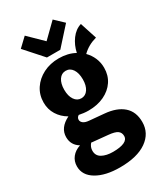

<svg xmlns="http://www.w3.org/2000/svg" viewBox="-232 -875 967 1132"><g transform="rotate(-30 251.5 -309.0)"><path d="M236 168Q138 168 78 132.5Q18 97 18 36Q18 1 38.5 -25Q59 -51 96 -63Q49 -91 49 -145Q49 -209 122 -245Q82 -268 59 -305Q36 -342 36 -388Q36 -440 63 -481Q90 -522 137 -546Q184 -570 243 -570Q305 -570 352 -544Q362 -592 390 -630Q418 -668 458 -680L495 -566Q436 -550 397 -511Q421 -487 434.5 -455.5Q448 -424 448 -388Q448 -337 422 -298Q396 -259 349.5 -237Q303 -215 243 -215Q226 -215 210 -217Q194 -219 179 -222Q164 -213 164 -197Q164 -184 176.5 -174Q189 -164 215 -162L315 -153Q395 -146 439 -107.5Q483 -69 483 1Q483 77 418.5 122.5Q354 168 236 168ZM242 -299Q271 -299 288 -324.5Q305 -350 305 -392Q305 -435 288 -460.5Q271 -486 242 -486Q213 -486 196 -460.5Q179 -435 179 -393Q179 -350 196.5 -324.5Q214 -299 242 -299ZM246 68Q295 68 322 56Q349 44 349 19Q349 -4 332 -16.5Q315 -29 271 -33L168 -43Q163 -43 161 -44Q143 -24 143 2Q143 36 172 52Q201 68 246 68ZM186 -609 78 -730 137 -786 232 -693 327 -786 386 -730 277 -609Z"/></g></svg>

Font: Freeman
Style: Regular
Weight: 400
Designer: Vernon Adams, Aoife Mooney, Rodrigo Fuenzalida
Foundry: Rodrigo Fuenzalida
Version: Version 1.000; ttfautohint (v1.8.4.7-5d5b)